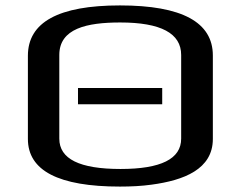

<svg xmlns="http://www.w3.org/2000/svg" viewBox="-20 -679 889 709"><path d="M268 -294H579V-354H268ZM766 -474C766 -597 652 -659 423 -659C196 -659 83 -597 83 -473V-166C83 -49 196 10 423 10C464 10 503 8 539 3C659 -13 766 -54 766 -166ZM424 -596C574 -596 649 -556 649 -476V-167C649 -92 574 -55 425 -55C274 -55 199 -92 199 -167V-476C199 -574 301 -596 424 -596Z"/></svg>

Font: Gamestation Extended
Style: Regular
Weight: 400
Width: 7
Designer: Jonas Hecksher
Foundry: Jonas Hecksher, Playtypeª, e-types AS
Version: Version 1.003